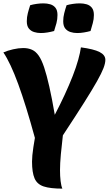

<svg xmlns="http://www.w3.org/2000/svg" viewBox="-31 -1088 645 1139"><path d="M342 -285Q335 -227 330 -172.5Q325 -118 325 -78Q325 -43 328.5 -14Q332 15 339 31Q267 31 228 18Q189 5 174 -30Q159 -65 159 -129Q159 -146 161 -167.5Q163 -189 167 -215Q171 -241 176 -270Q123 -464 77 -589.5Q31 -715 -11 -777Q14 -788 46.5 -795.5Q79 -803 107 -803Q136 -803 158.5 -793Q181 -783 198.5 -758Q216 -733 231 -688Q246 -643 261.5 -574.5Q277 -506 294 -407Q326 -468 353 -526.5Q380 -585 400.5 -637.5Q421 -690 433 -733.5Q445 -777 449 -807Q525 -797 559.5 -779.5Q594 -762 594 -733Q594 -713 583 -684Q572 -655 544.5 -606Q517 -557 468 -479.5Q419 -402 342 -285ZM290 -904Q272 -899 251 -895.5Q230 -892 211 -892Q190 -892 171 -898Q152 -904 140 -919Q128 -934 128 -962Q128 -986 134 -1009.5Q140 -1033 148 -1057Q165 -1062 186 -1065Q207 -1068 227 -1068Q248 -1068 267 -1062.5Q286 -1057 298 -1042Q310 -1027 310 -999Q310 -974 304 -951Q298 -928 290 -904ZM506 -904Q488 -899 467 -895.5Q446 -892 427 -892Q406 -892 387 -898Q368 -904 356 -919Q344 -934 344 -962Q344 -986 350 -1009.5Q356 -1033 364 -1057Q381 -1062 402 -1065Q423 -1068 443 -1068Q464 -1068 483 -1062.5Q502 -1057 514 -1042Q526 -1027 526 -999Q526 -974 519.5 -951Q513 -928 506 -904Z"/></svg>

Font: Merienda ExtraBold
Style: Regular
Weight: 800
Designer: Eduardo Rodriguez Tunni
Foundry: Eduardo Rodriguez Tunni
Version: Version 2.001